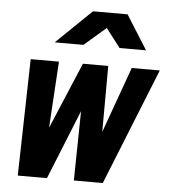

<svg xmlns="http://www.w3.org/2000/svg" viewBox="-53 -798 746 846"><g transform="rotate(5 320.0 -375.0)"><path d="M57 0 69 -516H194L176 -222L300 -516H412L411 -224L516 -516H640L433 0H305L310 -307L186 0ZM168 -599 324 -750H477L572 -599H455L391 -682L295 -599Z"/></g></svg>

Font: Red Hat Mono
Style: Bold Italic
Weight: 700
Italic angle: -12°
Monospace: yes
Designer: Pentagram, MCKL
Foundry: Pentagram, MCKL
Version: Version 1.023; ttfautohint (v1.8.3)